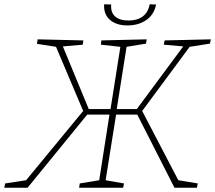

<svg xmlns="http://www.w3.org/2000/svg" viewBox="-41 -878 1006 898"><path d="M941 -674 846 -659 624 -359 793 -35 884 -20 880 0H775L601 -342H502L453 -35L539 -20L535 0H329L332 -20L423 -35L471 -342H367L88 0H-21L-17 -20L81 -35L348 -359L221 -659L132 -673L135 -694L349 -689L346 -669L253 -661L374 -368H476L522 -659L431 -669L433 -689L645 -694L642 -674L551 -659L505 -368H599L816 -661L725 -669L729 -689L945 -694ZM446 -858 479 -857Q476 -820 497.5 -801Q519 -782 560 -782Q601 -782 626.5 -801Q652 -820 659 -858L689 -857Q680 -810 643.5 -784.5Q607 -759 555 -759Q503 -759 473 -785.5Q443 -812 446 -858Z"/></svg>

Font: Bitter Pro ExtraLight
Style: Italic
Weight: 275
Italic angle: -9°
Designer: Sol Matas, and Bitter project Authors
Foundry: Sol Matas
Version: Version 1.010